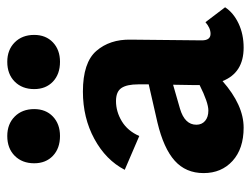

<svg xmlns="http://www.w3.org/2000/svg" viewBox="-101 -581 690 528"><g transform="rotate(-90 244.0 -317.0)"><path d="M488 -43Q473 -20 443.5 -6Q414 8 377 8Q308 8 285 -50Q219 8 157 8Q99 8 65.5 -22.5Q32 -53 32 -102Q32 -151 66 -181.5Q100 -212 171 -229L276 -253V-282Q276 -313 266 -328Q256 -343 230 -343Q201 -343 174.5 -327Q148 -311 134 -279L41 -319Q68 -371 126 -402.5Q184 -434 256 -434Q336 -434 368 -397Q400 -360 399 -303L397 -107Q397 -83 415 -83Q431 -83 447 -97ZM274 -113V-126L275 -186L209 -167Q165 -154 165 -122Q165 -107 175.5 -98Q186 -89 204 -89Q226 -89 274 -113ZM59 -568Q59 -601 79.5 -621.5Q100 -642 134 -642Q167 -642 187.5 -621.5Q208 -601 208 -568Q208 -536 187.5 -516.5Q167 -497 134 -497Q100 -497 79.5 -516.5Q59 -536 59 -568ZM263 -568Q263 -601 283.5 -621.5Q304 -642 338 -642Q371 -642 391.5 -621.5Q412 -601 412 -568Q412 -536 391.5 -516.5Q371 -497 338 -497Q304 -497 283.5 -516.5Q263 -536 263 -568Z"/></g></svg>

Font: Ysabeau Ultrabold
Style: Regular
Weight: 800
Designer: Christian Thalmann (Catharsis Fonts)
Version: Version 0.003